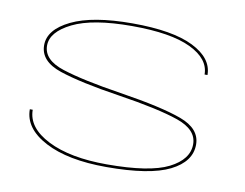

<svg xmlns="http://www.w3.org/2000/svg" viewBox="-68 -681 997 781"><g transform="rotate(10 430.5 -291.0)"><path d="M415.5 5.5Q256 5.5 162.2 -43.8Q68.5 -93 68.5 -172H80.5Q80.5 -98 172 -51.8Q263.5 -5.5 415.5 -5.5Q592 -5.5 669.8 -44.8Q747.5 -84 747.5 -147Q747.5 -207 664.8 -235.8Q582 -264.5 415.5 -290Q254 -314.5 167.2 -343.5Q80.5 -372.5 80.5 -439Q80.5 -503.5 168 -546Q255.5 -588.5 419.5 -588.5Q586 -588.5 671 -546.2Q756 -504 756 -434.5H744Q744 -499 662.5 -538.2Q581 -577.5 419.5 -577.5Q257.5 -577.5 175 -536.8Q92.5 -496 92.5 -439.5Q92.5 -380 177.2 -352.8Q262 -325.5 420.5 -301Q594.5 -274 677 -243.5Q759.5 -213 759.5 -147.5Q759.5 -77 677 -35.8Q594.5 5.5 415.5 5.5Z"/></g></svg>

Font: Anybody UltraExpanded Thin
Style: Regular
Weight: 100
Width: 9
Designer: Tyler Finck
Foundry: Etcetera Type Company
Version: Version 1.010; ttfautohint (v1.8.3) -l 8 -r 50 -G 200 -x 14 